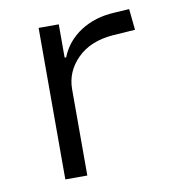

<svg xmlns="http://www.w3.org/2000/svg" viewBox="-64 -562 562 619"><g transform="rotate(-10 217.5 -252.5)"><path d="M101 0V-496H167V-387H172Q192 -438 239.5 -468.5Q287 -499 351 -502L399 -505L406 -436L332 -431Q258 -425 215.5 -382.5Q173 -340 173 -282V0Z"/></g></svg>

Font: Nunito Sans 6pt Light
Style: Regular
Weight: 300
Version: Version 3.101;gftools[0.9.27]